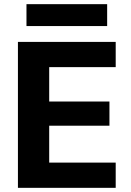

<svg xmlns="http://www.w3.org/2000/svg" viewBox="-20 -901 627 921"><path d="M66 0V-700H535V-579H216V-414H505V-298H216V-121H535V0ZM107 -776V-881H494V-776Z"/></svg>

Font: DM Sans 17pt Black
Style: Regular
Weight: 900
Version: Version 4.004;gftools[0.9.30]